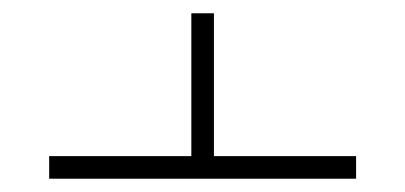

<svg xmlns="http://www.w3.org/2000/svg" viewBox="-20 -605 610 289"><path d="M302 -370H516V-336H54V-370H268V-585H302Z"/></svg>

Font: Noto Sans Hebrew ExtraLight
Style: Regular
Weight: 250
Designer: Monotype Design Team
Foundry: Monotype Imaging Inc.
Version: Version 2.003